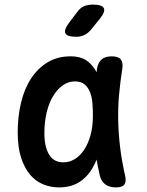

<svg xmlns="http://www.w3.org/2000/svg" viewBox="-20 -805 640 835"><path d="M237 10Q201 10 168.5 -3Q136 -16 111.5 -44.5Q87 -73 72 -118.5Q57 -164 57 -230Q57 -298 71.5 -358.5Q86 -419 115 -463.5Q144 -508 187 -534Q230 -560 287 -560Q335 -560 363 -537Q386 -518 400 -491L402 -507Q407 -535 423 -547.5Q439 -560 466 -560Q494 -560 505 -547Q516 -534 512 -507Q503 -450 498 -395Q493 -340 494 -283.5Q495 -227 502 -167.5Q509 -108 524 -42Q530 -15 521 -2.5Q512 10 484 10Q456 10 438 -3Q420 -16 414 -42Q406 -77 400 -111Q395 -97 388 -85Q366 -41 328.5 -15.5Q291 10 237 10ZM256 -99Q282 -99 305 -113Q328 -127 345.5 -153Q363 -179 373.5 -216.5Q384 -254 384 -302Q384 -329 382 -355.5Q380 -382 372 -403Q364 -424 348.5 -437.5Q333 -451 306 -451Q277 -451 252.5 -433.5Q228 -416 210 -385.5Q192 -355 182.5 -314Q173 -273 173 -226Q173 -168 193 -133.5Q213 -99 256 -99ZM311 -645Q272 -645 264.5 -660Q257 -675 281 -707L316 -753Q329 -771 345.5 -778Q362 -785 384 -785Q424 -785 431.5 -769.5Q439 -754 414 -723L375 -675Q362 -660 346.5 -652.5Q331 -645 311 -645Z"/></svg>

Font: Maple Mono SemiBold
Style: Regular
Weight: 600
Monospace: yes
Designer: subframe7536
Version: Version 7.000